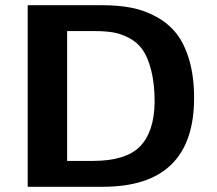

<svg xmlns="http://www.w3.org/2000/svg" viewBox="-20 -715 829 735"><path d="M86 0V-695H373Q433 -695 482.5 -685.5Q532 -676 578 -651Q624 -626 655 -587Q686 -548 704.5 -485Q723 -422 723 -340Q723 0 374 0ZM237 -99H335Q461 -99 515.5 -154Q570 -209 572 -323Q572 -394 559 -445Q546 -496 526 -524.5Q506 -553 474.5 -569.5Q443 -586 413 -591Q383 -596 343 -596H237Z"/></svg>

Font: Coval
Style: Heavy
Weight: 900
Foundry: Context Ltd
Version: Version 001.000